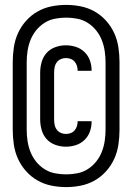

<svg xmlns="http://www.w3.org/2000/svg" viewBox="-20 -732 540 784"><path d="M249 -133Q227 -133 206 -140.5Q185 -148 170.5 -164Q156 -180 150 -201.5Q144 -223 144 -245V-435Q144 -457 150 -478.5Q156 -500 170.5 -516Q185 -532 206 -539.5Q227 -547 249 -547Q270 -547 290 -540.5Q310 -534 325 -519.5Q340 -505 347 -485.5Q354 -466 354 -445V-443H297V-444Q297 -454 294 -463.5Q291 -473 284.5 -480.5Q278 -488 268.5 -491.5Q259 -495 249 -495Q238 -495 228 -490.5Q218 -486 211.5 -477Q205 -468 203 -457Q201 -446 201 -435V-245Q201 -234 203 -223Q205 -212 211.5 -203Q218 -194 228 -189.5Q238 -185 249 -185Q259 -185 268.5 -188.5Q278 -192 284.5 -199.5Q291 -207 294 -216.5Q297 -226 297 -236V-237H354V-235Q354 -214 347 -194.5Q340 -175 325 -160.5Q310 -146 290 -139.5Q270 -133 249 -133ZM250 32Q220 32 190 26Q160 20 133.5 5Q107 -10 86.5 -33Q66 -56 53.5 -83.5Q41 -111 36.5 -141.5Q32 -172 32 -202V-478Q32 -508 36.5 -538.5Q41 -569 53.5 -596.5Q66 -624 86.5 -647Q107 -670 133.5 -685Q160 -700 190 -706Q220 -712 250 -712Q280 -712 310 -706Q340 -700 366.5 -685Q393 -670 413.5 -647Q434 -624 446.5 -596.5Q459 -569 463.5 -538.5Q468 -508 468 -478V-202Q468 -172 463.5 -141.5Q459 -111 446.5 -83.5Q434 -56 413.5 -33Q393 -10 366.5 5Q340 20 310 26Q280 32 250 32ZM250 -20Q273 -20 296 -24.5Q319 -29 338.5 -41.5Q358 -54 372.5 -72Q387 -90 395.5 -111.5Q404 -133 407.5 -156Q411 -179 411 -202V-478Q411 -501 407.5 -524Q404 -547 395.5 -568.5Q387 -590 372.5 -608Q358 -626 338.5 -638.5Q319 -651 296 -655.5Q273 -660 250 -660Q227 -660 204 -655.5Q181 -651 161.5 -638.5Q142 -626 127.5 -608Q113 -590 104.5 -568.5Q96 -547 92.5 -524Q89 -501 89 -478V-202Q89 -179 92.5 -156Q96 -133 104.5 -111.5Q113 -90 127.5 -72Q142 -54 161.5 -41.5Q181 -29 204 -24.5Q227 -20 250 -20Z"/></svg>

Font: Iosevka www.saffi
Style: Regular
Weight: 400
Monospace: yes
Designer: Belleve Invis
Foundry: Belleve Invis
Version: Version 22.0.2; ttfautohint (v1.8.3)